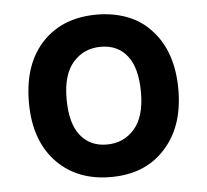

<svg xmlns="http://www.w3.org/2000/svg" viewBox="-43 -544 652 604"><g transform="rotate(-5 283.0 -242.5)"><path d="M47 -242Q47 -367 116 -436Q179 -499 284 -499Q333 -499 376 -483.5Q419 -468 450 -436Q519 -366 519 -242Q519 -120 450 -50Q388 14 284 14Q180 14 116 -50Q47 -119 47 -242ZM200 -358.5Q166 -320 166 -243Q166 -166 196.5 -127.5Q227 -89 280 -89Q333 -89 367 -127.5Q401 -166 401 -243Q401 -320 371 -358.5Q341 -397 287.5 -397Q234 -397 200 -358.5Z"/></g></svg>

Font: Karmilla
Style: Bold
Weight: 700
Designer: Jonathan Pinhorn
Version: Version 1.000